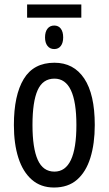

<svg xmlns="http://www.w3.org/2000/svg" viewBox="-20 -827 485 857"><path d="M343 -807V-748H101V-807ZM222 -713Q241 -713 251.5 -699Q262 -685 262 -660Q262 -636 251.5 -622Q241 -608 222 -608Q203 -608 192 -622Q181 -636 181 -660Q181 -685 192 -699Q203 -713 222 -713ZM403 -269Q403 -186 383.5 -123Q364 -60 324 -25Q284 10 221 10Q162 10 122 -25Q82 -60 62 -122.5Q42 -185 42 -269Q42 -402 86 -474.5Q130 -547 223 -547Q309 -547 356 -476.5Q403 -406 403 -269ZM125 -269Q125 -166 148.5 -113.5Q172 -61 223 -61Q321 -61 321 -269Q321 -476 223 -476Q171 -476 148 -424.5Q125 -373 125 -269Z"/></svg>

Font: Noto Sans ExtraCondensed
Style: Regular
Weight: 400
Width: 2
Designer: Monotype Design Team
Foundry: Monotype Imaging Inc.
Version: Version 2.013; ttfautohint (v1.8.4.7-5d5b)